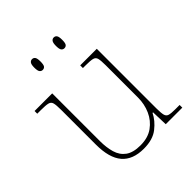

<svg xmlns="http://www.w3.org/2000/svg" viewBox="-205 -868 1008 1008"><g transform="rotate(-45 298.5 -364.0)"><path d="M281 10Q199 10 158.5 -37.5Q118 -85 118 -184V-442Q118 -477 114 -492.5Q110 -508 94 -512Q78 -516 41 -516H15V-536H146V-181Q146 -134 157 -96Q168 -58 197.5 -36.5Q227 -15 281 -15Q337 -15 374 -41.5Q411 -68 430 -110.5Q449 -153 449 -202V-442Q449 -477 445 -492.5Q441 -508 425 -512Q409 -516 372 -516H354V-536H477V-94Q477 -60 481 -44Q485 -28 499.5 -24Q514 -20 544 -20H576V0H453L450 -91H446Q427 -52 387.5 -21Q348 10 281 10ZM359 -658Q349 -658 342.5 -666Q336 -674 336 -698Q336 -721 342.5 -729.5Q349 -738 359 -738Q370 -738 376 -729.5Q382 -721 382 -698Q382 -674 376 -666Q370 -658 359 -658ZM198 -658Q188 -658 181.5 -666Q175 -674 175 -698Q175 -721 181.5 -729.5Q188 -738 198 -738Q209 -738 215 -729.5Q221 -721 221 -698Q221 -674 215 -666Q209 -658 198 -658Z"/></g></svg>

Font: Noto Serif Tamil Thin
Style: Italic
Weight: 100
Italic angle: -12°
Designer: Indian Type Foundry, Tom Grace, and the Monotype Design Team
Foundry: Monotype Imaging Inc.
Version: Version 2.003; ttfautohint (v1.8.4.7-5d5b)